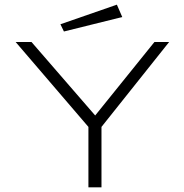

<svg xmlns="http://www.w3.org/2000/svg" viewBox="-20 -803 790 823"><path d="M359 0V-259L47 -623H115L388 -308L642 -623H705L415 -259V0ZM254 -668 239 -699 481 -783 504 -730Z"/></svg>

Font: Inconsolata ExtraExpanded Light
Style: Regular
Weight: 300
Width: 8
Monospace: yes
Designer: Raph Levien, Cyreal, Brenton Simpson
Foundry: Raph Levien, Cyreal, Google
Version: Version 3.001; ttfautohint (v1.8.2.53-6de2)